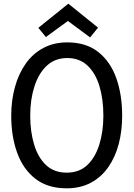

<svg xmlns="http://www.w3.org/2000/svg" viewBox="-20 -1010 726 1042"><path d="M342 12Q239 12 172.5 -39.5Q106 -91 73.5 -180Q41 -269 41 -382Q41 -465 61 -537.5Q81 -610 119.5 -664.5Q158 -719 215 -749.5Q272 -780 345 -780Q447 -780 513 -728Q579 -676 611 -586Q643 -496 643 -382Q643 -299 624 -227.5Q605 -156 567 -102Q529 -48 472.5 -18Q416 12 342 12ZM342 -73Q410 -73 453.5 -114Q497 -155 519 -225.5Q541 -296 541 -382Q541 -471 520 -541.5Q499 -612 455.5 -653.5Q412 -695 345 -695Q278 -695 233.5 -653Q189 -611 166.5 -540Q144 -469 144 -382Q144 -295 165.5 -224.5Q187 -154 230.5 -113.5Q274 -73 342 -73ZM512 -860 469 -807 342 -901H355L229 -809L188 -859L351 -990Z"/></svg>

Font: Yaldevi ExtraLight Medium
Style: Regular
Weight: 500
Version: Version 1.100